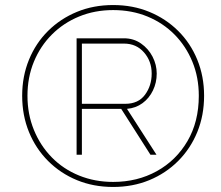

<svg xmlns="http://www.w3.org/2000/svg" viewBox="-20 -735 876 762"><path d="M429 7Q351 7 285.5 -20Q220 -47 171 -96Q122 -145 95 -211Q68 -277 68 -355Q68 -432 95 -498Q122 -564 171 -612.5Q220 -661 285.5 -688Q351 -715 429 -715Q507 -715 572.5 -688Q638 -661 687 -612.5Q736 -564 763 -498Q790 -432 790 -355Q790 -277 763 -211Q736 -145 687 -96Q638 -47 572.5 -20Q507 7 429 7ZM429 -13Q525 -13 602 -55.5Q679 -98 724 -175Q769 -252 769 -355Q769 -428 743.5 -490Q718 -552 672.5 -598Q627 -644 565 -669.5Q503 -695 429 -695Q356 -695 294 -669.5Q232 -644 186 -598Q140 -552 114.5 -490Q89 -428 89 -355Q89 -282 114.5 -219.5Q140 -157 185.5 -110.5Q231 -64 293.5 -38.5Q356 -13 429 -13ZM284 -583H472Q510 -583 539.5 -562.5Q569 -542 585.5 -510Q602 -478 602 -443Q602 -407 587 -376Q572 -345 545.5 -325.5Q519 -306 484 -303L601 -121H577L461 -303H305V-121H284ZM477 -323Q529 -323 555.5 -359Q582 -395 582 -443Q582 -492 551.5 -527Q521 -562 472 -562H305V-323Z"/></svg>

Font: Raleway Thin Thin
Style: Italic
Weight: 250
Italic angle: -12°
Version: Version 4.026